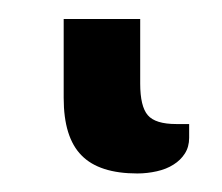

<svg xmlns="http://www.w3.org/2000/svg" viewBox="-20 15 234 202"><path d="M47 35V118C47 145.7 53.2 165.8 65.8 178.5C78.2 191.2 97.8 197.5 124.5 197.5C131.5 197.5 138.3 196.7 145 195.2C151.7 193.7 157.5 191.4 162.5 188.2C167.5 185.1 171.5 181.2 174.5 176.5C177.5 171.8 179 166.3 179 160V145.5H165.5C150.8 145.5 140.8 142.4 135.5 136.2C130.2 130.1 127.5 119 127.5 103V35Z"/></svg>

Font: Lato Semibold
Style: Regular
Weight: 600
Designer: Lukasz Dziedzic
Foundry: tyPoland Lukasz Dziedzic
Version: Version 2.006; 2014-01-15